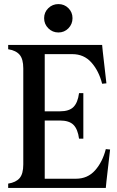

<svg xmlns="http://www.w3.org/2000/svg" viewBox="-20 -920 572 940"><path d="M119 -700H480L483 -669L501 -512L480 -510Q464 -573 427.5 -614Q391 -655 334 -655H119ZM139 -45H352Q409 -45 445.5 -86Q482 -127 498 -190L519 -188L501 -31L498 0H139ZM20 0V-21Q58 -27 76 -48Q94 -69 94 -115V-585Q94 -631 76 -652Q58 -673 20 -679V-700H108H199V0H108ZM159 -375H273Q319 -375 340 -396.5Q361 -418 367 -464H388V-358V-347V-241H367Q361 -287 340 -308.5Q319 -330 273 -330H159ZM196 -831Q196 -860 216.5 -880Q237 -900 266 -900Q295 -900 315 -880Q335 -860 335 -831Q335 -802 315 -781.5Q295 -761 266 -761Q237 -761 216.5 -781.5Q196 -802 196 -831Z"/></svg>

Font: RL Madena Variable
Style: Regular
Weight: 400
Designer: I Kadek Wantara Putra
Foundry: Roughlines ID
Version: Version 1.000;Glyphs 3.1.2 (3151)